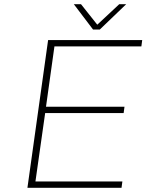

<svg xmlns="http://www.w3.org/2000/svg" viewBox="-20 -890 694 910"><path d="M650 -670H238L198 -384H570L566 -354H194L148 -30H560L556 0H110L208 -700H654ZM578 -870 453 -750H421L330 -870H364L441 -773L545 -870Z"/></svg>

Font: Fivo Sans Thin
Style: Regular
Weight: 250
Foundry: Alexander Slobzheninov
Version: 1.0